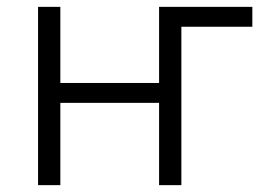

<svg xmlns="http://www.w3.org/2000/svg" viewBox="-20 -540 790 560"><path d="M91 0V-520H156V-298H444V-520H716V-462H509V0H444V-240H156V0Z"/></svg>

Font: Iosevka Aile Light
Style: Regular
Weight: 300
Designer: Belleve Invis
Foundry: Belleve Invis
Version: Version 27.3.5; ttfautohint (v1.8.4)